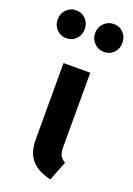

<svg xmlns="http://www.w3.org/2000/svg" viewBox="-203 -846 636 919"><g transform="rotate(20 115.0 -386.5)"><path d="M184 -152Q184 -124 191.5 -109.5Q199 -95 218 -84L179 15Q114 1 81 -36.5Q48 -74 48 -140V-530H184ZM88 -717Q88 -687 68.5 -666.5Q49 -646 19 -646Q-10 -646 -30 -666.5Q-50 -687 -50 -717Q-50 -747 -30 -767.5Q-10 -788 19 -788Q49 -788 68.5 -767.5Q88 -747 88 -717ZM280 -717Q280 -687 260.5 -666.5Q241 -646 211 -646Q182 -646 161.5 -666.5Q141 -687 141 -717Q141 -747 161.5 -767.5Q182 -788 211 -788Q241 -788 260.5 -767.5Q280 -747 280 -717Z"/></g></svg>

Font: Fira Sans Compressed SemiBold
Style: Regular
Weight: 600
Width: 1
Designer: bBox Type GmbH & Carrois Corporate GbR & Edenspiekermann AG
Foundry: bBox Type GmbH & Carrois Corporate GbR & Edenspiekermann AG
Version: Version 4.301